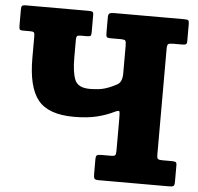

<svg xmlns="http://www.w3.org/2000/svg" viewBox="-53 -804 886 858"><g transform="rotate(5 390.0 -375.0)"><path d="M488.5 -608.5Q488.5 -627 484.8 -631.8Q481 -636.5 463 -636.5H418Q404 -636.5 401 -641Q398 -645.5 398 -659.5V-729Q398 -743.5 404.5 -746.8Q411 -750 424.5 -750H738.5Q752.5 -750 756.8 -747Q761 -744 761 -730V-654Q761 -642 756.2 -639.2Q751.5 -636.5 740.5 -636.5H699.5Q682 -636.5 677 -632.5Q672 -628.5 672 -610V-137Q672 -121 676.8 -117.2Q681.5 -113.5 697 -113.5H738Q750 -113.5 755.5 -111.2Q761 -109 761 -97V-24Q761 -7.5 756.5 -3.8Q752 0 736 0H421.5Q405.5 0 401.8 -5Q398 -10 398 -26.5V-91Q398 -106 403 -109.8Q408 -113.5 422 -113.5H466Q482 -113.5 485.2 -118.5Q488.5 -123.5 488.5 -139.5V-280Q488.5 -308.5 486.2 -314Q484 -319.5 467 -311.5Q431 -293.5 388.2 -283Q345.5 -272.5 285.5 -272.5Q171 -272.5 124.5 -330Q78 -387.5 78 -517.5V-617Q78 -629 74.5 -632.8Q71 -636.5 59.5 -636.5H25.5Q12.5 -636.5 10.2 -641.5Q8 -646.5 8 -659.5V-731Q8 -743 12.2 -746.5Q16.5 -750 28 -750H312Q322.5 -750 327.2 -747.5Q332 -745 332 -734V-655.5Q332 -643.5 328.8 -640Q325.5 -636.5 313.5 -636.5H284Q271.5 -636.5 268 -632.5Q264.5 -628.5 264.5 -615V-535.5Q264.5 -470 278.5 -436.5Q292.5 -403 345.5 -403Q387 -403 413.5 -411.2Q440 -419.5 465.5 -433.5Q488.5 -445 488.5 -484.5Z"/></g></svg>

Font: Besley* Narrow Heavy
Style: Regular
Weight: 800
Width: 4
Designer: Owen Earl
Foundry: indestructible type*
Version: Version 3.000; ttfautohint (v1.8.3)